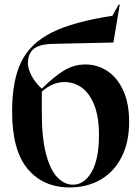

<svg xmlns="http://www.w3.org/2000/svg" viewBox="-20 -805 613 840"><path d="M33 -317Q33 -453 73 -534.5Q113 -616 207 -663Q301 -710 472 -736L499 -785H504L476 -619L208 -613Q150 -611 126 -590Q102 -569 102 -527Q102 -504 118.5 -473Q135 -442 163 -417Q213 -467 257.5 -495Q302 -523 354 -523Q406 -523 449.5 -494.5Q493 -466 519 -409.5Q545 -353 545 -271Q545 -183 512 -118Q479 -53 420 -19Q361 15 285 15Q169 15 101 -66Q33 -147 33 -317ZM299 3Q349 3 381 -53Q413 -109 413 -215Q413 -293 392.5 -345Q372 -397 338 -421.5Q304 -446 263 -446Q209 -446 163 -404V-308Q163 -201 181.5 -131Q200 -61 231 -29Q262 3 299 3Z"/></svg>

Font: Nyght Serif Medium
Style: Regular
Weight: 500
Designer: Maksym Kobuzan
Version: Version 0.410